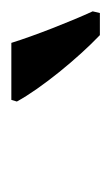

<svg xmlns="http://www.w3.org/2000/svg" viewBox="53 -860 200 347"><g transform="rotate(-90 153.5 -686.0)"><path d="M264 -606H304L307 -619C289 -658 263 -724 250 -766H147L144 -756C168 -712 222 -646 264 -606Z"/></g></svg>

Font: Noto Serif Condensed Medium
Style: Italic
Weight: 500
Width: 3
Italic angle: -12°
Designer: Monotype Design Team
Foundry: Monotype Imaging Inc.
Version: Version 2.013